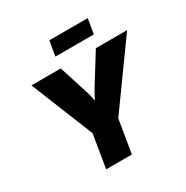

<svg xmlns="http://www.w3.org/2000/svg" viewBox="-204 -1097 1231 1269"><g transform="rotate(-30 412.0 -463.0)"><path d="M243.7 0 285.2 -252 93.3 -727.5H317.4L386.2 -511.2Q396 -482.4 402.1 -452.4Q408.2 -422.4 413.6 -385.3H384.8Q401.4 -422.4 417.2 -452.4Q433.1 -482.4 450.7 -511.2L585 -727.5H823.7L481.4 -252L439.9 0ZM637.7 -926.3 618.7 -813H325.7L344.7 -926.3Z"/></g></svg>

Font: Inter 18pt Black
Style: Italic
Weight: 900
Italic angle: -9.3988°
Designer: Rasmus Andersson
Foundry: rsms
Version: Version 4.001;git-66647c0bb